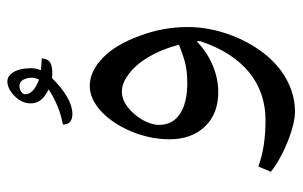

<svg xmlns="http://www.w3.org/2000/svg" viewBox="-166 -432 801 508"><g transform="rotate(-90 234.0 -177.5)"><path d="M193 203Q172 203 141.5 193.5Q111 184 81.5 169Q52 154 34 139L48 106Q75 116 105.5 120.5Q136 125 170 125Q245 125 298.5 80.5Q352 36 380 -49L379 -57Q350 -29 315 -14.5Q280 0 245 0Q187 0 153.5 -35.5Q120 -71 120 -129Q120 -180 140.5 -229.5Q161 -279 194 -310Q227 -340 261 -340Q300 -340 335.5 -305.5Q371 -271 394 -207Q406 -175 411.5 -143.5Q417 -112 417 -81Q417 -34 402.5 13Q388 60 362.5 99.5Q337 139 303 165Q251 203 193 203ZM269 -82Q294 -82 314.5 -86Q335 -90 370 -104Q358 -151 336 -187Q314 -223 288 -240Q267 -255 246 -255Q225 -255 205 -239.5Q185 -224 171 -200Q158 -176 158 -157Q158 -121 187 -101.5Q216 -82 269 -82ZM187 -386Q159 -386 159 -411Q185 -416 208 -425.5Q231 -435 252 -449Q215 -466 215 -496Q215 -520 234.5 -539Q254 -558 273 -558Q286 -558 294 -547Q308 -530 308 -494Q308 -487 306.5 -481Q305 -475 303 -469L334 -467Q333 -451 323.5 -445Q314 -439 294 -439L282 -440Q228 -386 187 -386ZM278 -474 280 -479Q283 -487 283 -492Q283 -506 277.5 -516Q272 -526 261 -526Q252 -526 245.5 -521Q239 -516 239 -511Q239 -489 278 -474Z"/></g></svg>

Font: Noto Naskh Arabic
Style: Regular
Weight: 400
Designer: Monotype Design Team, David Williams, Mohamad Dakak and Nizar Qandah
Foundry: Monotype Imaging Inc.
Version: Version 2.013